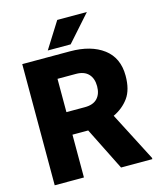

<svg xmlns="http://www.w3.org/2000/svg" viewBox="-130 -995 912 1088"><g transform="rotate(-15 326.0 -450.5)"><path d="M443.4 0 317.9 -251H225.6V0H54.2V-710.9H334Q457 -710.9 530 -656Q603 -601.1 603 -496.1Q603 -414.1 569.1 -367.2Q535.2 -320.3 479 -293.9L627 -7.3V0ZM334 -578.6H225.6V-383.3H334Q382.8 -383.3 407.2 -409.2Q431.6 -435.1 431.6 -480.5Q431.6 -526.4 406.7 -552.5Q381.8 -578.6 334 -578.6ZM213.9 -748 310.5 -901.4H484.4L348.1 -748Z"/></g></svg>

Font: Vazirmatn RD Black
Style: Regular
Weight: 900
Designer: Saber Rastikerdar
Foundry: Saber Rastikerdar
Version: Version 32.102